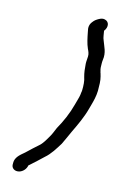

<svg xmlns="http://www.w3.org/2000/svg" viewBox="-151 -849 780 1175"><g transform="rotate(15 239.5 -261.5)"><path d="M361 -779C349 -782 338 -779 325 -772C311 -764 301 -758 290 -743C275 -724 273 -706 280 -679C287 -643 294 -608 307 -579C313 -567 321 -550 320 -534C320 -518 317 -504 318 -487C320 -456 323 -431 330 -406C338 -385 340 -353 339 -324C339 -319 338 -314 337 -309C336 -289 330 -269 325 -252L319 -230C303 -169 278 -112 249 -61C240 -41 233 -20 222 -2C208 22 192 52 171 69C149 88 130 106 110 125C87 149 44 170 46 217V227C48 249 70 263 97 255C118 248 136 229 140 205C143 202 145 200 147 199C173 176 199 152 224 128C256 101 280 61 303 24C317 -4 330 -35 343 -63C368 -115 394 -169 410 -230L416 -252C424 -280 432 -311 433 -346C433 -376 433 -411 426 -435L421 -453C419 -457 418 -462 417 -467C412 -479 412 -498 412 -512V-524C412 -528 413 -532 413 -536C421 -586 399 -618 387 -653C379 -669 378 -693 374 -711C395 -737 392 -772 361 -779Z"/></g></svg>

Font: Dictator
Style: Ita
Weight: 500
Version: Version MIL.1277